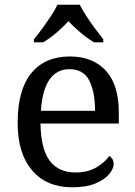

<svg xmlns="http://www.w3.org/2000/svg" viewBox="-20 -786 575 816"><path d="M287 10Q178 10 116.5 -62Q55 -134 55 -264Q55 -404 113 -475Q171 -546 277 -546Q374 -546 429.5 -486Q485 -426 485 -307V-261H152Q154 -152 191.5 -102.5Q229 -53 301 -53Q353 -53 389.5 -74.5Q426 -96 444 -123Q451 -120 457 -111Q463 -102 463 -89Q463 -69 444 -46Q425 -23 386 -6.5Q347 10 287 10ZM384 -315Q384 -395 359.5 -443.5Q335 -492 275 -492Q220 -492 189.5 -446.5Q159 -401 154 -315ZM124 -619Q140 -638 159 -664Q178 -690 196 -717Q214 -744 224 -766H319Q330 -744 347.5 -717Q365 -690 384.5 -664Q404 -638 419 -619V-606H380Q361 -617 341.5 -632Q322 -647 304 -663.5Q286 -680 271 -696Q249 -672 220.5 -647.5Q192 -623 163 -606H124Z"/></svg>

Font: Noto Serif Vithkuqi
Style: Regular
Weight: 400
Version: Version 1.005